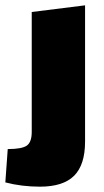

<svg xmlns="http://www.w3.org/2000/svg" viewBox="-69 -520 389 720"><path d="M-49 164 -40 39Q13 39 31.5 26Q50 13 50 -25V-475L250 -500V11Q250 98 209 139Q168 180 81 180Q12 180 -49 164Z"/></svg>

Font: Changa Black
Style: Regular
Weight: 900
Designer: Eduardo Rodriguez Tunni
Foundry: Eduardo Rodriguez Tunni
Version: Version 2.001; ttfautohint (v1.5.10-5e6f)